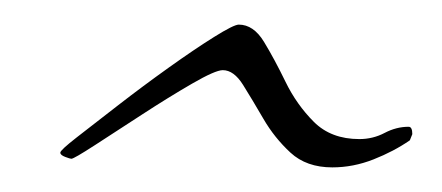

<svg xmlns="http://www.w3.org/2000/svg" viewBox="-20 -548 359 156"><path d="M250 -412Q229 -412 216 -424Q203 -436 194 -451.5Q185 -467 177.5 -479Q170 -491 161 -491Q155 -491 136 -480Q117 -469 95.5 -455Q74 -441 57 -430Q40 -419 38 -419Q37 -419 33 -420.5Q29 -422 29 -424Q29 -426 42.5 -436.5Q56 -447 76 -462.5Q96 -478 117 -493Q138 -508 154 -518Q170 -528 174 -528Q186 -528 194.5 -514Q203 -500 212 -481.5Q221 -463 235 -449Q249 -435 272 -435Q283 -435 292.5 -440Q302 -445 312 -445Q315 -445 315 -439L313 -434Q300 -425 283.5 -418.5Q267 -412 250 -412Z"/></svg>

Font: Licorice
Style: Regular
Weight: 400
Designer: Robert E. Leuschke
Foundry: Robert E. Leuschke
Version: Version 1.010; ttfautohint (v1.8.3)